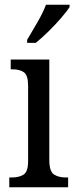

<svg xmlns="http://www.w3.org/2000/svg" viewBox="-20 -786 318 806"><path d="M19 0V-41H30Q60 -41 79 -53Q98 -65 98 -110V-425Q98 -470 80.5 -482.5Q63 -495 33 -495H25V-536H187V-115Q187 -67 206 -54Q225 -41 256 -41H266V0ZM94 -619Q115 -654 137.5 -693Q160 -732 173 -766H272V-756Q261 -739 237 -711Q213 -683 184 -654.5Q155 -626 130 -606H94Z"/></svg>

Font: Noto Serif Ethiopic Condensed
Style: Regular
Weight: 400
Width: 3
Designer: Monotype Design Team
Foundry: Monotype Imaging Inc.
Version: Version 2.102; ttfautohint (v1.8.4.7-5d5b)